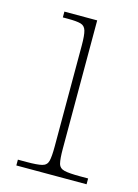

<svg xmlns="http://www.w3.org/2000/svg" viewBox="-89 -588 458 639"><g transform="rotate(15 140.0 -268.0)"><path d="M31 0V-20H61Q97 -20 113.5 -24Q130 -28 134 -43.5Q138 -59 138 -94V-442Q138 -477 133.5 -492.5Q129 -508 115 -512Q101 -516 71 -516H53V-536H166V-94Q166 -59 170 -43.5Q174 -28 191 -24Q208 -20 245 -20H273V0Z"/></g></svg>

Font: Noto Serif Bengali Thin
Style: Regular
Weight: 250
Version: Version 2.003